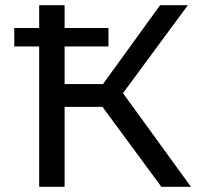

<svg xmlns="http://www.w3.org/2000/svg" viewBox="-20 -720 773 740"><path d="M602 0 375 -308H229V0H131V-541H35V-612H131V-700H229V-612H398V-541H229V-396H377L597 -700H704L454 -361L716 0Z"/></svg>

Font: Montserrat
Style: Regular
Weight: 500
Designer: Julieta Ulanovsky
Foundry: Julieta Ulanovsky
Version: Version 7.200;PS 007.200;hotconv 1.0.88;makeotf.lib2.5.64775